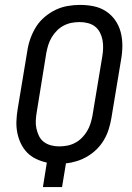

<svg xmlns="http://www.w3.org/2000/svg" viewBox="-20 -763 540 783"><path d="M155 0 171 -100Q148 -105 127 -115Q106 -125 90.5 -141Q75 -157 65 -178Q55 -199 50.5 -222Q46 -245 47 -269.5Q48 -294 52 -318L92 -559Q96 -584 105 -608.5Q114 -633 128 -655Q142 -677 163 -694.5Q184 -712 207 -723Q230 -734 255.5 -738.5Q281 -743 306 -743Q335 -743 362 -737.5Q389 -732 411.5 -717.5Q434 -703 449.5 -681Q465 -659 472 -632.5Q479 -606 479 -577.5Q479 -549 474 -521L434 -280Q430 -257 423 -235Q416 -213 404 -192.5Q392 -172 375 -155Q358 -138 337 -125.5Q316 -113 293.5 -106Q271 -99 249 -97L233 0ZM221 -166Q237 -166 253.5 -169Q270 -172 285.5 -180Q301 -188 313.5 -200.5Q326 -213 335 -228Q344 -243 349 -259Q354 -275 357 -291L397 -532Q400 -549 400.5 -566.5Q401 -584 398 -600Q395 -616 387.5 -630.5Q380 -645 368 -654.5Q356 -664 339.5 -668.5Q323 -673 305 -673Q289 -673 272.5 -670Q256 -667 240.5 -659Q225 -651 212.5 -638.5Q200 -626 191 -611Q182 -596 177 -580Q172 -564 169 -548L130 -307Q127 -290 126 -272.5Q125 -255 128.5 -239Q132 -223 139 -208.5Q146 -194 158.5 -184.5Q171 -175 187 -170.5Q203 -166 221 -166Z"/></svg>

Font: Iosevka Fixed
Style: Italic
Weight: 400
Italic angle: -9°
Monospace: yes
Designer: Belleve Invis
Foundry: Belleve Invis
Version: Version 33.2.4